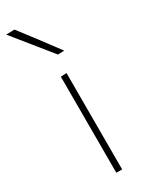

<svg xmlns="http://www.w3.org/2000/svg" viewBox="-217 -817 662 855"><g transform="rotate(-30 114.0 -389.5)"><path d="M105 0V-494L135 -495.5V0ZM143 -586Q104 -634.5 65.5 -682Q27 -729.5 -12 -778L31 -779Q67 -731.5 103.5 -684Q139.5 -636 176 -587Z"/></g></svg>

Font: Heraclito Thin
Style: Regular
Weight: 100
Designer: Kostas Bartsokas (font) & Cristiano Sobral (main changes)
Foundry: Kostas Bartsokas (font) & Cristiano Sobral (main changes)
Version: Version 1.00;July 8, 2020;FontCreator 13.0.0.2655 64-bit